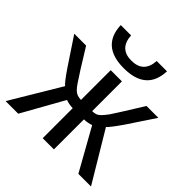

<svg xmlns="http://www.w3.org/2000/svg" viewBox="-193 -898 1054 1054"><g transform="rotate(45 334.5 -371.0)"><path d="M291 -233Q278 -233 262 -236Q246 -239 237 -243L101 0H3L176 -289Q159 -302 113 -370L8 -528H100L172 -412Q197 -373 212 -350.5Q227 -328 238.5 -317Q250 -306 261.5 -302Q273 -298 291 -297V-528H378V-297Q393 -297 405 -301Q417 -305 429 -317Q441 -329 458 -352Q466 -363 493.5 -407Q521 -451 569 -528H661L556 -370Q509 -302 493 -289L666 0H568L432 -243Q423 -239 407 -236Q391 -233 378 -233V0H291ZM334 -586Q161 -586 155 -742H235Q241 -645 334 -645Q428 -645 434 -742H514Q508 -586 334 -586Z"/></g></svg>

Font: Libra Sans
Style: Regular
Weight: 400
Foundry: Context Ltd
Version: Version 1.000; ttfautohint (v1.3)